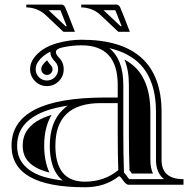

<svg xmlns="http://www.w3.org/2000/svg" viewBox="-20 -790 834 821"><path d="M300.3 -654.1H251L176.3 -724.6Q141.6 -757.3 92.5 -758.5V-770.3H244.9Q250.7 -770.3 257.8 -761Q264.6 -746.8 300.3 -654.1ZM535.2 -654.1H485.8L411.1 -724.6Q376.5 -757.3 327.4 -758.5V-770.3H479.7Q485.6 -770.3 492.7 -761Q499.5 -746.8 535.2 -654.1ZM188 -746.3 192.6 -741.9 260.5 -678H265.4Q244.1 -732.9 238.3 -746.3ZM422.9 -746.3 427.5 -741.9 495.4 -678H500.2Q479 -732.9 473.1 -746.3ZM483.4 -349.1H411.1Q216.8 -349.1 216.8 -167Q216.8 -13.2 342.8 -13.2Q426 -13.2 485.8 -62.5Q483.4 -135.3 483.4 -215.1ZM108.6 -493.9Q108.6 -519 123.8 -540.5Q156.5 -586.2 224.6 -605.5Q276.6 -620.1 328.6 -620.1Q670.9 -620.1 670.9 -309.6V-106Q670.9 -23.9 764.6 -23.9V0H530.3Q518.6 0 505.6 -19.5Q492.7 -39.1 488 -36.1Q429 10.7 342.8 10.7Q29.3 10.7 29.3 -167Q29.3 -373 430.7 -373H483.4V-426.8Q483.4 -596.2 328.6 -596.2Q287.1 -596.2 245.6 -586.9Q219 -581.1 219 -567.1Q219 -557.6 231.4 -544.4Q252.4 -523.9 252.4 -493.7Q252.4 -463.9 231.4 -442.9Q210.4 -421.9 180.7 -421.9Q150.9 -421.9 129.9 -442.9Q108.9 -463.9 108.6 -493.9ZM132.6 -493.9Q132.6 -473.9 146.7 -459.7Q160.6 -445.8 180.5 -445.8Q200.4 -445.8 214.5 -459.8Q228.5 -473.9 228.5 -493.7Q228.5 -513.9 214.4 -527.6Q201.4 -541.3 197.3 -553.7Q197 -554.7 196.7 -556.6Q196.3 -558.6 195.9 -561.8Q195.6 -564.9 195.1 -567.1V-569.1Q161.9 -553 143.3 -526.6Q132.6 -511.5 132.6 -493.9ZM248.3 -18.1Q241.2 -23.9 234.4 -31.2Q221.7 -44.9 212.8 -63Q203.9 -81.1 198.4 -107.8Q192.9 -134.5 192.9 -167Q192.9 -266.6 247.6 -319.8Q266.1 -337.6 271.5 -338.6Q215.8 -330.1 177.2 -316.4Q133.8 -300.8 106 -278.1Q78.1 -255.4 65.7 -228Q53.2 -200.7 53.2 -167Q53.2 -138.7 62.7 -115.5Q72.3 -92.3 93.8 -73Q115.2 -53.7 148.4 -40.5Q181.6 -27.8 230.7 -20.5ZM515.1 -46.9Q519 -42.5 525.6 -32.7Q530 -26.1 532.7 -23.9H681.4Q647 -51.5 647 -106V-309.6Q647 -352.3 640.4 -388.4Q633.8 -424.6 618.9 -456.7Q604 -488.8 581.1 -513.3Q558.1 -537.8 524.4 -556Q490.7 -574.2 447.3 -584.2Q507.3 -535.6 507.3 -426.8V-215.1Q507.3 -136 509.8 -63.2L510.3 -51.5ZM156.5 -494.1Q156.5 -504.2 162.8 -512.7Q170.4 -523.4 181.2 -532.2Q187.5 -521.5 197.3 -511Q204.6 -503.9 204.6 -493.7Q204.6 -483.6 197.6 -476.7Q190.7 -469.7 180.7 -469.7Q170.7 -469.7 163.8 -476.8Q156.5 -483.9 156.5 -494.1ZM200.9 -299.1Q168.9 -245.8 168.9 -167Q168.9 -132.1 175 -103Q181.2 -73.2 191.4 -52.5V-52.2Q172.4 -56.9 157.2 -63Q127.9 -74.5 109.6 -90.8Q92.3 -106.4 85 -124.5Q77.1 -143.3 77.1 -167Q77.1 -195.6 87.4 -218Q97.7 -240.2 121.1 -259.8Q145.8 -280 185.5 -293.9Q192.9 -296.6 200.9 -299.1ZM544.2 -47.9Q537.8 -56.9 533.7 -61.8V-64.2Q531.2 -136.5 531.2 -215.1V-426.8Q531.2 -490 512.2 -535.4L512.9 -534.9Q543.2 -518.6 563.6 -496.8Q584 -475.1 597.2 -446.5Q610.8 -417.2 616.7 -384.3Q623 -350.3 623 -309.6V-106Q623 -73.2 634 -47.9Z"/></svg>

Font: itsadzokeS01
Style: Regular
Weight: 600
Width: 6
Version: Version 0.46